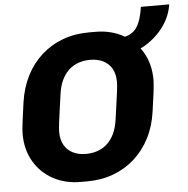

<svg xmlns="http://www.w3.org/2000/svg" viewBox="-55 -848 896 913"><g transform="rotate(-5 393.0 -392.0)"><path d="M293.5 10Q220.5 10 162.8 -21.2Q105 -52.5 71.5 -109.2Q38 -166 38 -242Q38 -261.5 43.5 -303.5Q49 -345.5 55.5 -391.5Q65.5 -460.5 94 -516.5Q122.5 -572.5 166.8 -612.2Q211 -652 268.5 -673.5Q326 -695 394 -695H425Q498 -695 555.8 -663.8Q613.5 -632.5 647 -575.8Q680.5 -519 680.5 -443Q680.5 -423 675.2 -381.5Q670 -340 663 -293.5Q653.5 -224.5 624.8 -168.5Q596 -112.5 551.8 -72.8Q507.5 -33 450 -11.5Q392.5 10 324.5 10ZM330 -120.5Q361 -120.5 387.2 -130Q413.5 -139.5 433.5 -158.5Q453.5 -177.5 466.5 -205.8Q479.5 -234 484.5 -271.5Q491.5 -320.5 495.8 -351.8Q500 -383 502.5 -401.5Q505 -420 505.8 -430.8Q506.5 -441.5 506.5 -449.5Q506.5 -487 491.8 -512.5Q477 -538 450.5 -551.2Q424 -564.5 388.5 -564.5Q357.5 -564.5 331.2 -555Q305 -545.5 285 -526.5Q265 -507.5 252 -479.2Q239 -451 234 -413.5Q227 -364.5 222.8 -333.2Q218.5 -302 216 -283.5Q213.5 -265 212.8 -254.2Q212 -243.5 212 -235.5Q212 -198.5 226.8 -172.8Q241.5 -147 268 -133.8Q294.5 -120.5 330 -120.5ZM535.5 -571.5 547.5 -656Q597.5 -664 619.8 -697.2Q642 -730.5 651 -794.5H786Q778.5 -739.5 743.5 -690.8Q708.5 -642 654.5 -609.5Q600.5 -577 535.5 -571.5Z"/></g></svg>

Font: Chivo Medium
Style: Italic
Weight: 500
Italic angle: -8.05°
Designer: Hector Gatti
Foundry: Omnibus-Type
Version: Version 2.002